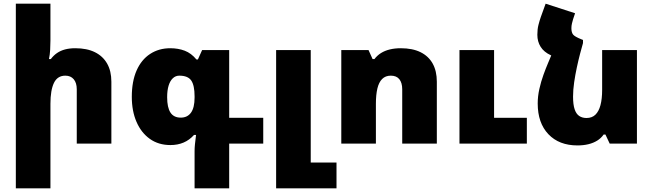

<svg xmlns="http://www.w3.org/2000/svg" viewBox="-20 -780 3547 1043"><path d="M254 -760V-560Q254 -536 252.5 -509.5Q251 -483 246 -459H256Q271 -479 290 -492Q309 -505 333.5 -511.5Q358 -518 389 -518Q452 -518 495.5 -496.5Q539 -475 562 -434.5Q585 -394 585 -336V0H397V-295Q397 -330 380.5 -349.5Q364 -369 335 -369Q292 -369 273 -329.5Q254 -290 254 -216V243H66V-760Z M1037 243V42Q1037 24 1039 4Q1041 -16 1045 -47H1034Q1009 -19 977 -5.5Q945 8 906 8Q841 8 794 -25.5Q747 -59 721.5 -118Q696 -177 696 -254Q696 -338 722 -397Q748 -456 795.5 -487Q843 -518 905 -518Q948 -518 983.5 -504.5Q1019 -491 1047 -457H1055L1078 -508H1225V-140H1410V0H1225V243ZM962 -141Q998 -141 1017.5 -168Q1037 -195 1037 -250V-257Q1037 -316 1019 -342.5Q1001 -369 954 -369Q934 -369 919 -355Q904 -341 896 -315Q888 -289 888 -252Q888 -196 906 -168.5Q924 -141 962 -141Z M1480 243V-508H1668V103H1808V243Z M1834 0V-508H1982L2004 -459H2014Q2029 -479 2050 -492Q2071 -505 2098 -511.5Q2125 -518 2157 -518Q2221 -518 2264.5 -496.5Q2308 -475 2330.5 -434.5Q2353 -394 2353 -336V0H2165V-295Q2165 -330 2149.5 -349.5Q2134 -369 2103 -369Q2074 -369 2056 -351Q2038 -333 2030 -299Q2022 -265 2022 -216V0ZM2476 0V-508H2664V-140H2842V0Z M2975 -480 3147 -563V-546Q3140 -522 3131 -487.5Q3122 -453 3113.5 -413.5Q3105 -374 3099 -333Q3093 -292 3093 -255Q3093 -212 3101.5 -186.5Q3110 -161 3126.5 -150Q3143 -139 3166 -139Q3196 -139 3214.5 -157Q3233 -175 3242 -209Q3251 -243 3251 -292V-508H3440V0H3292L3269 -49H3259Q3245 -29 3224 -16Q3203 -3 3176 3.5Q3149 10 3117 10Q3017 10 2959 -51Q2901 -112 2901 -218Q2901 -257 2910 -297Q2919 -337 2932 -373Q2945 -409 2957 -437Q2969 -465 2975 -480ZM3147 -563 2981 -476 2972 -480Q2935 -497 2917 -525.5Q2899 -554 2899 -591Q2899 -621 2905 -644.5Q2911 -668 2918 -688L2944 -760L3104 -708L3093 -675Q3090 -665 3087 -652.5Q3084 -640 3084 -627Q3084 -604 3093 -592.5Q3102 -581 3137 -567Z"/></svg>

Font: Noto Sans Armenian Black
Style: Regular
Weight: 900
Version: Version 2.007